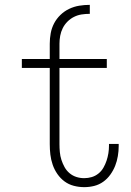

<svg xmlns="http://www.w3.org/2000/svg" viewBox="-20 -763 540 791"><path d="M185 -583Q185 -605 189 -626.5Q193 -648 203 -667Q213 -686 229 -701.5Q245 -717 265 -726.5Q285 -736 306.5 -739.5Q328 -743 350 -743V-706Q333 -706 316.5 -703.5Q300 -701 285 -693.5Q270 -686 258 -674Q246 -662 238.5 -647Q231 -632 228 -615.5Q225 -599 225 -583ZM327 8Q305 8 284 2.5Q263 -3 246 -15.5Q229 -28 216.5 -46Q204 -64 197 -84.5Q190 -105 187.5 -126Q185 -147 185 -169V-483H70V-520H185V-583H225V-520H420V-483H225V-169Q225 -153 226.5 -136.5Q228 -120 233 -104.5Q238 -89 246 -74.5Q254 -60 266.5 -49.5Q279 -39 294.5 -34Q310 -29 327 -29Q343 -29 358 -33.5Q373 -38 385.5 -48Q398 -58 406 -72Q414 -86 419 -101Q424 -116 426.5 -131.5Q429 -147 429 -163V-170H469V-161Q469 -141 465.5 -120Q462 -99 454.5 -80Q447 -61 434.5 -43.5Q422 -26 405 -14Q388 -2 368 3Q348 8 327 8Z"/></svg>

Font: Iosevka Extralight
Style: Regular
Weight: 200
Monospace: yes
Designer: Belleve Invis
Foundry: Belleve Invis
Version: Version 32.0.1; ttfautohint (v1.8.4)